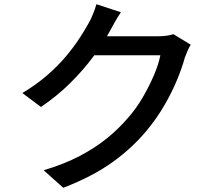

<svg xmlns="http://www.w3.org/2000/svg" viewBox="-20 -836 1040 910"><path d="M884 -624Q876 -612 869 -595Q862 -578 856 -563Q843 -515 819 -457Q795 -399 760 -338.5Q725 -278 680 -223Q611 -138 515.5 -69Q420 0 280 54L187 -29Q284 -58 357.5 -96.5Q431 -135 487.5 -181Q544 -227 588 -279Q626 -322 656.5 -374.5Q687 -427 709.5 -479.5Q732 -532 740 -574H384L422 -664Q435 -664 466.5 -664Q498 -664 538.5 -664Q579 -664 618.5 -664Q658 -664 687.5 -664Q717 -664 727 -664Q748 -664 768 -666.5Q788 -669 802 -674ZM553 -778Q538 -756 523.5 -730Q509 -704 501 -689Q470 -632 422.5 -568Q375 -504 313 -442.5Q251 -381 174 -329L86 -395Q151 -434 202 -478Q253 -522 290.5 -566.5Q328 -611 355 -652Q382 -693 400 -726Q409 -741 420 -767.5Q431 -794 437 -816Z"/></svg>

Font: Noto Sans SC Thin Medium
Style: Regular
Weight: 500
Version: Version 2.004-H2;hotconv 1.0.118;makeotfexe 2.5.65603